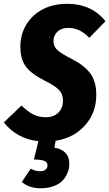

<svg xmlns="http://www.w3.org/2000/svg" viewBox="-51 -733 580 1019"><path d="M330.1 -419.9Q396.5 -386.2 428.2 -343.3Q460 -300.3 460 -230Q460 -134.8 400.4 -67.9Q340.8 -1 244.1 14.2L237.8 50.8Q275.9 56.6 296.4 78.4Q316.9 100.1 316.9 136.2Q316.9 158.2 309.3 179.4Q301.8 200.7 285.2 220.9Q268.6 241.2 237.3 253.7Q206.1 266.1 164.1 266.1Q103.5 266.1 64.9 232.9L111.8 162.1Q136.7 175.8 161.1 175.8Q178.7 175.8 189.9 167.7Q201.2 159.7 201.2 144Q201.2 127.9 184.3 120.8Q167.5 113.8 128.9 113.8L152.8 16.1Q41 4.9 -30.8 -83L63 -172.9Q95.2 -141.6 124.8 -126.2Q154.3 -110.8 192.9 -110.8Q233.9 -110.8 258.5 -135Q283.2 -159.2 283.2 -199.2Q283.2 -233.4 262.2 -255.6Q241.2 -277.8 184.1 -306.2Q115.7 -340.3 86.4 -379.6Q57.1 -418.9 57.1 -483.9Q57.1 -551.3 89.4 -603.8Q121.6 -656.2 178 -684.6Q234.4 -712.9 305.2 -712.9Q435.1 -712.9 508.8 -620.1L422.9 -532.2Q373 -585 312 -585Q274.9 -585 253.9 -564.9Q232.9 -544.9 232.9 -515.1Q232.9 -487.3 252 -468.8Q271 -450.2 330.1 -419.9Z"/></svg>

Font: Fira Sans Compressed ExtraBold
Style: Italic
Weight: 800
Width: 3
Italic angle: -8°
Designer: Carrois Corporate & Edenspiekermann AG
Foundry: Carrois Corporate GbR & Edenspiekermann AG
Version: Version 4.203;PS 004.203;hotconv 1.0.88;makeotf.lib2.5.64775